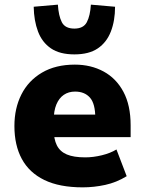

<svg xmlns="http://www.w3.org/2000/svg" viewBox="-20 -795 621 826"><path d="M336 11Q236 11 171 -20.5Q106 -52 74 -111Q42 -170 42 -253Q42 -329 72 -388.5Q102 -448 160.5 -482.5Q219 -517 302 -517Q371 -517 425.5 -487.5Q480 -458 511 -400Q542 -342 542 -256V-205H189V-302H400L390 -287Q390 -349 367 -375Q344 -401 303 -401Q275 -401 254.5 -387Q234 -373 222.5 -345.5Q211 -318 211 -276V-240Q211 -197 224.5 -170Q238 -143 267.5 -130.5Q297 -118 347 -118Q381 -118 418 -127Q455 -136 481 -152L525 -37Q481 -10 432.5 0.5Q384 11 336 11ZM300 -561Q237 -561 199 -587Q161 -613 143.5 -659.5Q126 -706 125 -766L229 -775Q232 -727 246 -699.5Q260 -672 300 -672Q339 -672 353.5 -699.5Q368 -727 371 -775L475 -766Q475 -706 457 -659.5Q439 -613 401 -587Q363 -561 300 -561Z"/></svg>

Font: Nunito Sans 7pt SemiCondensed Black
Style: Regular
Weight: 900
Width: 4
Designer: Vernon Adams
Foundry: Vernon Adams
Version: Version 3.101;gftools[0.9.27]